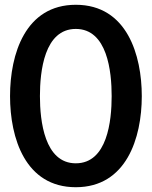

<svg xmlns="http://www.w3.org/2000/svg" viewBox="-20 -771 636 803"><path d="M573 -369C573 -539 512 -751 297 -751C86 -751 22 -545 22 -369C22 -193 86 12 297 12C508 12 573 -193 573 -369ZM147 -369C147 -472 165 -650 297 -650C429 -650 447 -472 447 -369C447 -266 429 -88 297 -88C166 -88 147 -266 147 -369Z"/></svg>

Font: Bithumb Trading Sans Semibold
Style: Regular
Weight: 600
Designer: HamHyungwon
Foundry: Bithumb
Version: Version 1.100;Glyphs 3.1.2 (3151)